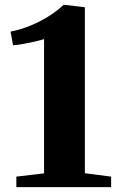

<svg xmlns="http://www.w3.org/2000/svg" viewBox="-20 -773 496 793"><path d="M162 -57V-611.5Q150.5 -607.5 126.8 -602Q103 -596.5 77.5 -591.8Q52 -587 34 -586L23.5 -642.5Q67.5 -651 109.5 -668.8Q151.5 -686.5 186 -709Q220.5 -731.5 242.5 -753H246.5L330.5 -743V-57.5L439 -43.5V0H47.5V-43.5Z"/></svg>

Font: Merriweather 72pt ExtraBold
Style: Regular
Weight: 800
Version: Version 2.100